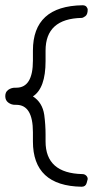

<svg xmlns="http://www.w3.org/2000/svg" viewBox="-22 -707 381 729"><path d="M291 -687Q302 -687 306.5 -681Q311 -675 311 -671Q311 -652 302 -645.5Q293 -639 288 -639Q151 -636 151 -515V-487Q151 -481 151 -475Q151 -372 103 -341Q139 -318 146 -271Q151 -233 151 -197V-170Q151 -49 291 -46Q299 -46 305 -40.5Q311 -35 311 -27L307 -12Q303 2 288 2Q103 -1 103 -170V-195Q103 -200 103 -205Q103 -309 40 -309H35Q21 -309 9.5 -317.5Q-2 -326 -2 -342Q-2 -358 9.5 -366Q21 -374 35 -374H40Q103 -374 103 -477Q103 -482 103 -487V-515Q103 -684 291 -687Z"/></svg>

Font: Text Me One
Style: Regular
Weight: 400
Designer: Julia Petretta
Foundry: Julia Petretta
Version: Version 1.003